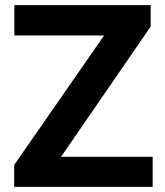

<svg xmlns="http://www.w3.org/2000/svg" viewBox="-20 -731 646 751"><path d="M218.8 -117.7H577.1V0H35.6V-85.9L387.2 -592.3H36.1V-710.9H569.3V-627Z"/></svg>

Font: TypoPRO Roboto
Style: Bold
Weight: 700
Designer: Google
Version: Version 2.136; 2016